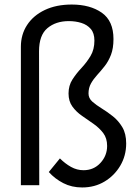

<svg xmlns="http://www.w3.org/2000/svg" viewBox="-20 -814 605 846"><path d="M342 12Q296 12 259 -7Q222 -26 195 -56L244 -116Q267 -93 293 -78.5Q319 -64 348 -64Q393 -64 422.5 -96Q452 -128 452 -171Q452 -205 435 -227.5Q418 -250 392.5 -268Q367 -286 341.5 -303.5Q316 -321 299 -344.5Q282 -368 282 -402Q282 -437 299 -463.5Q316 -490 339 -514.5Q362 -539 379 -567.5Q396 -596 396 -635Q396 -668 380 -686.5Q364 -705 338.5 -713Q313 -721 283 -721Q226 -721 189 -690Q152 -659 152 -588L153 2H72V-608Q72 -662 99.5 -704Q127 -746 177.5 -770Q228 -794 296 -794Q377 -794 428.5 -758Q480 -722 480 -642Q480 -601 469 -572.5Q458 -544 441.5 -523Q425 -502 408.5 -484Q392 -466 381 -446.5Q370 -427 370 -402Q370 -381 387 -366Q404 -351 428.5 -336Q453 -321 477.5 -301.5Q502 -282 519 -253.5Q536 -225 536 -182Q536 -128 510 -84Q484 -40 440.5 -14Q397 12 342 12Z"/></svg>

Font: Jost*
Style: Regular
Weight: 400
Version: Version 3.7